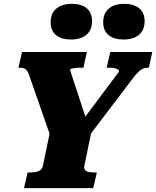

<svg xmlns="http://www.w3.org/2000/svg" viewBox="-20 -981 814 1001"><path d="M105 0 124 -82H140Q164 -82 181.5 -89Q199 -96 204 -118L243 -306L246 -262L133 -586Q128 -602 121.5 -611.5Q115 -621 105.5 -624.5Q96 -628 82 -628H76L95 -710H433L415 -628H402Q385 -628 372.5 -626.5Q360 -625 353 -623Q346 -621 345 -617L440 -327L380 -313L600 -607Q601 -614 595 -618.5Q589 -623 576.5 -625.5Q564 -628 547 -628H536L555 -710H774L756 -628H750Q737 -628 725.5 -623Q714 -618 702.5 -607Q691 -596 676 -577L433 -257L459 -306L420 -118Q417 -104 422.5 -96Q428 -88 440.5 -85Q453 -82 468 -82H485L466 0ZM350 -775Q300 -775 272 -798Q244 -821 244 -865Q244 -911 273.5 -936Q303 -961 354 -961Q405 -961 432.5 -937.5Q460 -914 460 -870Q460 -825 431 -800Q402 -775 350 -775ZM623 -775Q574 -775 546 -798Q518 -821 518 -865Q518 -911 547 -936Q576 -961 628 -961Q678 -961 706 -937.5Q734 -914 734 -870Q734 -825 705 -800Q676 -775 623 -775Z"/></svg>

Font: Roboto Serif ExtraBold
Style: Italic
Weight: 800
Italic angle: -10°
Version: Version 1.007